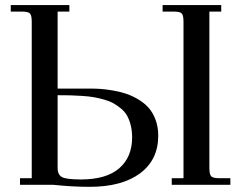

<svg xmlns="http://www.w3.org/2000/svg" viewBox="-20 -722 939 750"><path d="M22 -676.8V-702.1H251V-676.8H205.1V-376H330.1Q351.1 -376 371.1 -374.8Q391.1 -373.5 418.9 -368.9Q446.8 -364.3 470.2 -356.7Q493.7 -349.1 518.1 -335Q542.5 -320.8 559.6 -302Q576.7 -283.2 587.4 -254.9Q598.1 -226.6 598.1 -191.9Q598.1 -97.7 527.1 -44.9Q456.1 7.8 330.1 7.8Q264.2 7.8 189 0H58.1V-25.9H104V-637.2Q104 -662.1 96.9 -669.4Q89.8 -676.8 64.9 -676.8ZM205.1 -65.9Q205.1 -38.6 223.1 -29.8Q241.2 -21 295.9 -21Q395.5 -21 445.8 -64.7Q496.1 -108.4 496.1 -185.1Q496.1 -210.9 490.7 -232.4Q485.4 -253.9 476.6 -269.8Q467.8 -285.6 452.6 -298.1Q437.5 -310.5 422.6 -318.8Q407.7 -327.1 385.7 -333.3Q363.8 -339.4 345.2 -342.5Q326.7 -345.7 300 -347.4Q273.4 -349.1 253.7 -349.6Q233.9 -350.1 205.1 -350.1ZM615.2 -676.8V-702.1H844.2V-676.8H797.9V-65.9Q797.9 -41 804.9 -33.4Q812 -25.9 836.9 -25.9H879.9V0H650.9V-25.9H696.8V-637.2Q696.8 -662.1 689.9 -669.4Q683.1 -676.8 658.2 -676.8Z"/></svg>

Font: Dihjauti S
Style: Bold
Weight: 700
Designer: T. Christopher White
Version: Version 3.0.0